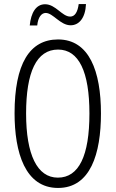

<svg xmlns="http://www.w3.org/2000/svg" viewBox="-20 -919 571 949"><path d="M127 -793H164C168 -834 185 -855 206 -855C242 -855 278 -794 329 -794C370 -794 402 -829 405 -899H369C364 -861 351 -837 327 -837C287 -837 255 -898 203 -898C158 -898 133 -856 127 -793ZM479 -358C479 -567 421 -724 267 -724C126 -724 52 -603 52 -359C52 -165 104 10 267 10C427 10 479 -159 479 -358ZM109 -358C109 -562 160 -674 267 -674C370 -674 422 -564 422 -358C422 -149 370 -41 266 -41C164 -41 109 -154 109 -358Z"/></svg>

Font: Noto Sans Armenian ExtraCondensed Light
Style: Regular
Weight: 300
Width: 2
Designer: Monotype Design Team
Foundry: Monotype Imaging Inc.
Version: Version 2.008